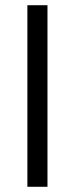

<svg xmlns="http://www.w3.org/2000/svg" viewBox="-20 -716 287 736"><path d="M85 0V-696H162V0Z"/></svg>

Font: TypoPRO Titillium Maps
Style: 400 wt
Weight: 400
Designer: Campivisivi
Foundry: Accademia di Belle Arti di Urbino and students of MA course of Visual design
Version: Version 001.001